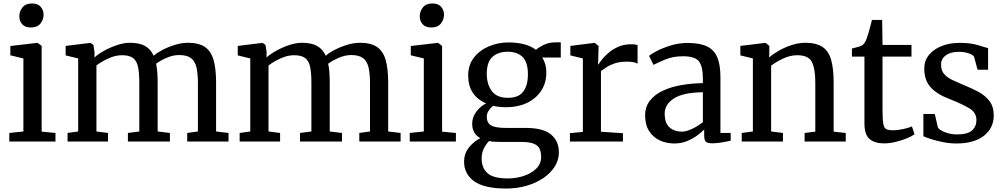

<svg xmlns="http://www.w3.org/2000/svg" viewBox="-20 -814 5773 1104"><path d="M114.5 -58V-478L39.5 -496V-549.5L194.5 -567.5H196.5L219.5 -550V-57L299 -49.5V0H33.5V-49.5ZM156.5 -656Q124 -656 107.5 -674.8Q91 -693.5 91 -720Q91 -748.5 109 -771.2Q127 -794 164 -794H165Q197.5 -794 214 -775Q230.5 -756 230.5 -729.5Q230.5 -701 212.5 -678.5Q194.5 -656 157.5 -656Z M368.5 0V-49.5L429.5 -58V-478L357.5 -495.5V-550L500 -567.5L517 -556L523.5 -515.5L523 -483.5Q545 -503.5 580.2 -523Q615.5 -542.5 654.5 -555.2Q693.5 -568 727 -568Q781 -568 813.8 -549.8Q846.5 -531.5 863.5 -493.5Q882.5 -510.5 915.2 -527.5Q948 -544.5 986.5 -556.2Q1025 -568 1061 -568Q1123 -568 1158.2 -544Q1193.5 -520 1208 -469.5Q1222.5 -419 1222.5 -339V-58L1294 -49.5V0H1056.5V-49.5L1118 -58V-335.5Q1118 -390 1109.8 -426Q1101.5 -462 1078.2 -479.8Q1055 -497.5 1010 -497.5Q974 -497.5 937.2 -481.2Q900.5 -465 877.5 -447.5Q882.5 -425 884.5 -397.5Q886.5 -370 886.5 -337.5V-58L957 -49.5V0H715.5V-49.5L781 -58V-338Q781 -392.5 774 -427.8Q767 -463 745.8 -479.8Q724.5 -496.5 681 -496.5Q642.5 -496.5 602 -477.5Q561.5 -458.5 534.5 -437.5V-58L601 -49.5V0Z M1358 0V-49.5L1419 -58V-478L1347 -495.5V-550L1489.5 -567.5L1506.5 -556L1513 -515.5L1512.5 -483.5Q1534.5 -503.5 1569.8 -523Q1605 -542.5 1644 -555.2Q1683 -568 1716.5 -568Q1770.5 -568 1803.2 -549.8Q1836 -531.5 1853 -493.5Q1872 -510.5 1904.8 -527.5Q1937.5 -544.5 1976 -556.2Q2014.5 -568 2050.5 -568Q2112.5 -568 2147.8 -544Q2183 -520 2197.5 -469.5Q2212 -419 2212 -339V-58L2283.5 -49.5V0H2046V-49.5L2107.5 -58V-335.5Q2107.5 -390 2099.2 -426Q2091 -462 2067.8 -479.8Q2044.5 -497.5 1999.5 -497.5Q1963.5 -497.5 1926.8 -481.2Q1890 -465 1867 -447.5Q1872 -425 1874 -397.5Q1876 -370 1876 -337.5V-58L1946.5 -49.5V0H1705V-49.5L1770.5 -58V-338Q1770.5 -392.5 1763.5 -427.8Q1756.5 -463 1735.2 -479.8Q1714 -496.5 1670.5 -496.5Q1632 -496.5 1591.5 -477.5Q1551 -458.5 1524 -437.5V-58L1590.5 -49.5V0Z M2417 -58V-478L2342 -496V-549.5L2497 -567.5H2499L2522 -550V-57L2601.5 -49.5V0H2336V-49.5ZM2459 -656Q2426.5 -656 2410 -674.8Q2393.5 -693.5 2393.5 -720Q2393.5 -748.5 2411.5 -771.2Q2429.5 -794 2466.5 -794H2467.5Q2500 -794 2516.5 -775Q2533 -756 2533 -729.5Q2533 -701 2515 -678.5Q2497 -656 2460 -656Z M2891.5 270Q2763.5 270 2706 228Q2648.5 186 2648.5 116Q2648.5 67.5 2677.8 32.2Q2707 -3 2742 -19.5Q2695 -45 2695 -103Q2695 -139.5 2718.5 -171.2Q2742 -203 2775 -219.5Q2672 -264.5 2672 -380Q2672 -440.5 2705.2 -483Q2738.5 -525.5 2791.5 -547.8Q2844.5 -570 2903.5 -570Q2953 -570 2993.2 -559.5Q3033.5 -549 3062 -527.5Q3073 -539 3104 -554.8Q3135 -570.5 3174 -570.5H3204.5V-483H3098Q3109 -466 3115.2 -444.5Q3121.5 -423 3121.5 -397.5Q3121.5 -337 3091.8 -292Q3062 -247 3010 -222.2Q2958 -197.5 2891.5 -197.5Q2850 -197.5 2815 -205.5Q2799.5 -193 2789.2 -176.8Q2779 -160.5 2779 -143.5Q2779 -107 2804 -92.8Q2829 -78.5 2889 -78.5H3003Q3101.5 -78.5 3147.5 -41.2Q3193.5 -4 3193.5 62.5Q3193.5 106.5 3169.5 144.2Q3145.5 182 3103.8 210.2Q3062 238.5 3007.5 254.2Q2953 270 2891.5 270ZM2901.5 -251.5Q2961 -251.5 2988.2 -286.8Q3015.5 -322 3015.5 -386.5Q3015.5 -455 2985.5 -485.8Q2955.5 -516.5 2898 -516.5Q2846.5 -516.5 2812.8 -488Q2779 -459.5 2779 -389Q2779 -329.5 2807.8 -290.5Q2836.5 -251.5 2901.5 -251.5ZM2900.5 212Q2948 212 2991.8 197.5Q3035.5 183 3063.5 155.5Q3091.5 128 3091.5 88.5Q3091.5 60.5 3082.5 41.2Q3073.5 22 3048.2 12Q3023 2 2974.5 2H2854.5Q2837 2 2821.2 1Q2805.5 0 2792 -3Q2774.5 15 2762 40.2Q2749.5 65.5 2749.5 98Q2749.5 151 2782.8 181.5Q2816 212 2900.5 212Z M3257 0V-48.5L3331.5 -55.5V-478L3259.5 -495.5V-550L3397.5 -567.5H3399.5L3421.5 -550V-532L3419 -443.5H3421.5Q3426 -451.5 3440 -470Q3454 -488.5 3477.8 -509.2Q3501.5 -530 3534.5 -544.8Q3567.5 -559.5 3609.5 -559.5Q3623.5 -559.5 3632 -558Q3640.5 -556.5 3646 -555V-447.5Q3640.5 -452 3625.2 -455.8Q3610 -459.5 3586 -459.5Q3545 -459.5 3516.5 -450.2Q3488 -441 3468.8 -428.2Q3449.5 -415.5 3435.5 -405.5V-56.5L3562 -48V0Z M3689.5 -150Q3689.5 -200.5 3717 -235.5Q3744.5 -270.5 3791.5 -292.5Q3838.5 -314.5 3898 -324.8Q3957.5 -335 4021.5 -336V-364.5Q4021.5 -432 3998.8 -461.2Q3976 -490.5 3907.5 -490.5Q3849.5 -490.5 3805.5 -472Q3761.5 -453.5 3737.5 -441L3712 -493Q3722 -502 3755.2 -519.8Q3788.5 -537.5 3835.5 -552.2Q3882.5 -567 3934 -567Q4004 -567 4045.2 -547.2Q4086.5 -527.5 4104.5 -484.2Q4122.5 -441 4122.5 -370.5V-49.5H4181.5V-5Q4164.5 -1 4133.2 4.5Q4102 10 4077 10Q4050.5 10 4039.8 2Q4029 -6 4029 -36V-69Q4016.5 -56.5 3992 -37.5Q3967.5 -18.5 3933.2 -3.8Q3899 11 3857 11Q3812 11 3774 -6.5Q3736 -24 3712.8 -59.8Q3689.5 -95.5 3689.5 -150ZM3900.5 -57Q3927 -57 3961.2 -73.8Q3995.5 -90.5 4021.5 -111.5V-283.5Q3909 -282.5 3855.5 -248.2Q3802 -214 3802 -161.5Q3802 -106 3830 -81.5Q3858 -57 3900.5 -57Z M4309 -58V-478L4237 -495.5V-550L4379.5 -567.5H4382.5L4403.5 -550V-508.5L4402.5 -483.5Q4424 -503 4458.2 -522.5Q4492.5 -542 4532.2 -555Q4572 -568 4610.5 -568Q4674 -568 4709.5 -544Q4745 -520 4759.2 -469.2Q4773.5 -418.5 4773.5 -338.5V-57L4843 -49.5V0H4606.5V-49.5L4668 -57V-338Q4668 -420 4648 -458.2Q4628 -496.5 4563.5 -496.5Q4523.5 -496.5 4482.2 -477Q4441 -457.5 4414 -436.5V-58L4482 -49.5V0H4245V-49.5Z M5063.5 10.5Q5009.5 10.5 4980 -14.8Q4950.5 -40 4950.5 -105V-488.5H4878.5V-535Q4893.5 -539 4912.2 -543.8Q4931 -548.5 4938.5 -554Q4953 -565 4963 -591Q4967.5 -603 4973.8 -624.5Q4980 -646 4985.5 -667.2Q4991 -688.5 4993.5 -699.5H5052.5L5054.5 -555.5H5221V-488.5H5054.5V-182Q5054.5 -127.5 5058.8 -102.8Q5063 -78 5075.8 -71.5Q5088.5 -65 5114 -65Q5142.5 -65 5174.8 -72.2Q5207 -79.5 5223.5 -87L5238.5 -42.5Q5223 -30.5 5193.5 -18.2Q5164 -6 5129.2 2.2Q5094.5 10.5 5063.5 10.5Z M5355 -158.5 5373 -80.5Q5382.5 -66 5414.5 -53.5Q5446.5 -41 5483.5 -41Q5543.5 -41 5569 -64Q5594.5 -87 5594.5 -123.5Q5594.5 -166.5 5554.5 -190.8Q5514.5 -215 5442.5 -243.5Q5368.5 -271 5331.5 -311.8Q5294.5 -352.5 5294.5 -420Q5294.5 -464.5 5321.2 -497.8Q5348 -531 5394 -549.2Q5440 -567.5 5497 -567.5Q5561.5 -567.5 5602.2 -554.8Q5643 -542 5661.5 -537V-413H5601L5581 -487Q5574.5 -499.5 5549 -507.8Q5523.5 -516 5494 -516Q5447 -516.5 5419 -496.2Q5391 -476 5391 -442.5Q5391 -407.5 5410 -387Q5429 -366.5 5458.8 -352.8Q5488.5 -339 5521.5 -325Q5565.5 -307.5 5605 -286.5Q5644.5 -265.5 5669.2 -233.2Q5694 -201 5694 -150.5Q5694 -77.5 5637.2 -33.2Q5580.5 11 5480 11Q5443 11 5405.2 3.8Q5367.5 -3.5 5337 -13.2Q5306.5 -23 5289.5 -30.5V-158.5Z"/></svg>

Font: Merriweather
Style: Regular
Weight: 400
Designer: Eben Sorkin
Foundry: Eben Sorkin
Version: Version 2.100; ttfautohint (v1.7.19-72a1) -l 8 -r 50 -G 200 